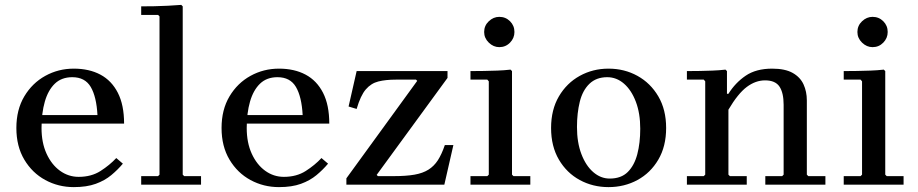

<svg xmlns="http://www.w3.org/2000/svg" viewBox="-20 -756 3757 786"><path d="M302 -32Q354 -32 391.5 -56Q429 -80 456 -109L483 -86Q462 -61 435.5 -39Q409 -17 372 -3.5Q335 10 282 10Q219 10 165.5 -19Q112 -48 79.5 -102.5Q47 -157 47 -232Q47 -307 79.5 -361.5Q112 -416 165.5 -445.5Q219 -475 282 -475Q345 -475 391 -450.5Q437 -426 462.5 -376Q488 -326 488 -250H137V-285H379Q375 -360 351.5 -400Q328 -440 276 -440Q232 -440 204.5 -413.5Q177 -387 163.5 -340Q150 -293 150 -232Q150 -172 170.5 -127Q191 -82 225.5 -57Q260 -32 302 -32Z M558 0V-35H627L633 -41V-689L627 -695H558V-730Q584 -730 611.5 -730.5Q639 -731 667.5 -732.5Q696 -734 722 -736L728 -730V-41L734 -35H803V0Z M1142 -32Q1194 -32 1231.5 -56Q1269 -80 1296 -109L1323 -86Q1302 -61 1275.5 -39Q1249 -17 1212 -3.5Q1175 10 1122 10Q1059 10 1005.5 -19Q952 -48 919.5 -102.5Q887 -157 887 -232Q887 -307 919.5 -361.5Q952 -416 1005.5 -445.5Q1059 -475 1122 -475Q1185 -475 1231 -450.5Q1277 -426 1302.5 -376Q1328 -326 1328 -250H977V-285H1219Q1215 -360 1191.5 -400Q1168 -440 1116 -440Q1072 -440 1044.5 -413.5Q1017 -387 1003.5 -340Q990 -293 990 -232Q990 -172 1010.5 -127Q1031 -82 1065.5 -57Q1100 -32 1142 -32Z M1801 -162H1836L1799 0H1398V-26L1688 -425L1683 -430H1600Q1559 -430 1529 -422.5Q1499 -415 1477.5 -390Q1456 -365 1440 -310L1407 -320L1440 -465H1812V-437L1522 -40L1527 -35H1593Q1643 -35 1677 -41Q1711 -47 1734 -61.5Q1757 -76 1772.5 -100Q1788 -124 1801 -162Z M1906 0V-35H1975L1981 -41V-423L1975 -430H1906V-465Q1932 -465 1960 -465.5Q1988 -466 2016 -467Q2044 -468 2070 -471L2076 -465V-41L2082 -35H2151V0ZM2024 -563Q2000 -563 1981 -581.5Q1962 -600 1962 -625Q1962 -651 1981 -669Q2000 -687 2024 -687Q2050 -687 2068 -669Q2086 -651 2086 -625Q2086 -600 2068 -581.5Q2050 -563 2024 -563Z M2471 -475Q2536 -475 2589.5 -445.5Q2643 -416 2675 -361.5Q2707 -307 2707 -232Q2707 -157 2675 -102.5Q2643 -48 2589.5 -19Q2536 10 2471 10Q2407 10 2353.5 -19Q2300 -48 2268 -102.5Q2236 -157 2236 -232Q2236 -307 2268 -361.5Q2300 -416 2353.5 -445.5Q2407 -475 2471 -475ZM2476 -25Q2523 -25 2550 -52Q2577 -79 2589 -125Q2601 -171 2601 -229Q2601 -292 2583 -339.5Q2565 -387 2534.5 -413.5Q2504 -440 2466 -440Q2421 -440 2393 -413Q2365 -386 2353.5 -339.5Q2342 -293 2342 -236Q2342 -173 2360 -125.5Q2378 -78 2408.5 -51.5Q2439 -25 2476 -25Z M3283 -41 3289 -35H3359V0H3113V-35H3182L3188 -41V-327Q3188 -376 3171 -401.5Q3154 -427 3112 -427Q3073 -427 3037 -400Q3001 -373 2962 -307V-41L2968 -35H3037V0H2792V-35H2861L2867 -41V-423L2861 -430H2792V-465Q2818 -465 2844.5 -465.5Q2871 -466 2897.5 -467Q2924 -468 2950 -471L2956 -465V-372H2962Q2990 -417 3032.5 -446Q3075 -475 3141 -475Q3194 -475 3225 -457.5Q3256 -440 3269.5 -410.5Q3283 -381 3283 -345Z M3434 0V-35H3503L3509 -41V-423L3503 -430H3434V-465Q3460 -465 3488 -465.5Q3516 -466 3544 -467Q3572 -468 3598 -471L3604 -465V-41L3610 -35H3679V0ZM3552 -563Q3528 -563 3509 -581.5Q3490 -600 3490 -625Q3490 -651 3509 -669Q3528 -687 3552 -687Q3578 -687 3596 -669Q3614 -651 3614 -625Q3614 -600 3596 -581.5Q3578 -563 3552 -563Z"/></svg>

Font: Brygada 1918 Medium
Style: Regular
Weight: 500
Designer: Mateusz Machalski | Borys Kosmynka | Przemek Hoffer
Foundry: NIEPODLEGLA 2018
Version: Version 3.006